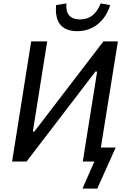

<svg xmlns="http://www.w3.org/2000/svg" viewBox="-20 -948 759 1127"><path d="M464 159 534 0H466L550 -527L541 -529L136 0H51L163 -705H257L173 -177L181 -175L587 -705H672L572 -82H659L551 159ZM433 -765Q388 -765 358.5 -782.5Q329 -800 317 -833.5Q305 -867 309 -918L370 -928Q366 -879 387 -856.5Q408 -834 449 -834Q493 -834 522.5 -857.5Q552 -881 571 -928L627 -918Q611 -868 582.5 -834Q554 -800 516 -782.5Q478 -765 433 -765Z"/></svg>

Font: Nunito Sans 7pt Condensed SemiBold
Style: Italic
Weight: 600
Width: 3
Italic angle: -9°
Designer: Vernon Adams
Foundry: Vernon Adams
Version: Version 3.101;gftools[0.9.27]